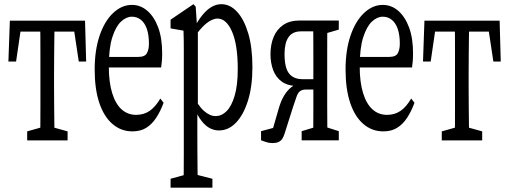

<svg xmlns="http://www.w3.org/2000/svg" viewBox="-20 -621 2423 914"><path d="M20 -328.1 26.9 -522.5H384.8L390.1 -328.1H355L325.7 -522.5L365.2 -470.7H45.9L85 -522.5L56.6 -328.1ZM109.4 47.4V4.4L195.8 -20H214.4L301.8 4.4V47.4ZM170.9 47.4Q171.9 20 172.1 -24.7Q172.4 -69.3 172.4 -117.7Q172.4 -166 172.4 -204.1V-271Q172.4 -309.6 172.4 -357.7Q172.4 -405.8 172.1 -450.7Q171.9 -495.6 170.9 -522.5H240.2Q239.3 -495.6 238.8 -450.7Q238.3 -405.8 237.8 -357.4Q237.3 -309.1 237.3 -271V-204.1Q237.3 -165.5 237.8 -117.4Q238.3 -69.3 238.8 -24.7Q239.3 20 240.2 47.4Z M610.4 4.4Q556.2 4.4 515.4 -30.8Q474.6 -65.9 452.6 -131.6Q430.7 -197.3 430.7 -290Q430.7 -382.3 454.3 -451.7Q478 -521 518.8 -559.3Q559.6 -597.7 607.9 -597.7Q648.9 -597.7 681.4 -569.6Q713.9 -541.5 732.9 -490.7Q752 -439.9 752 -366.7Q752 -346.7 750.5 -329.1Q749 -311.5 747.1 -299.8H460.4V-350.1H638.2Q669.9 -350.1 679.4 -367.9Q689 -385.7 689 -412.6Q689 -454.1 679.2 -482.9Q669.4 -511.7 650.9 -526.6Q632.3 -541.5 607.9 -541.5Q581.1 -541.5 556.2 -518.3Q531.2 -495.1 514.6 -443.4Q498 -391.6 498 -304.2Q498 -230 513.9 -178.2Q529.8 -126.5 558.8 -100.3Q587.9 -74.2 627.9 -74.2Q664.6 -74.2 692.1 -93Q719.7 -111.8 743.2 -151.9L758.8 -131.8Q743.7 -90.8 723.6 -60.3Q703.6 -29.8 676.5 -12.7Q649.4 4.4 610.4 4.4Z M792 272.5V230L879.4 206.1H897.5L991.2 230V272.5ZM853.5 272.5Q854.5 229 854.7 187.5Q855 146 855 103Q855 60.1 855 18.6V-325.2Q855 -358.4 855 -383.1Q855 -407.7 854.7 -429.2Q854.5 -450.7 853.5 -475.1L792 -485.8V-527.3L900.9 -601.1L911.6 -589.4L918.5 -486.8L921.9 -483.4V-109.4L919.4 -101.6V17.6Q919.4 58.6 919.7 101.3Q919.9 144 920.4 187Q920.9 230 921.9 272.5ZM1022 0Q1001 0 980.5 -10Q960 -20 939.9 -44.9Q919.9 -69.8 901.9 -115.2H886.2L892.6 -178.2Q921.9 -119.1 950.2 -93.8Q978.5 -68.4 1005.9 -68.4Q1035.2 -68.4 1058.8 -92Q1082.5 -115.7 1097.2 -165.8Q1111.8 -215.8 1111.8 -292.5Q1111.8 -407.7 1084.7 -470.2Q1057.6 -532.7 1015.1 -532.7Q1001 -532.7 982.2 -522.9Q963.4 -513.2 941.7 -490.2Q919.9 -467.3 891.6 -425.8L885.3 -483.4H901.9Q922.9 -524.4 944.1 -550Q965.3 -575.7 987.8 -588.4Q1010.3 -601.1 1033.7 -601.1Q1075.2 -601.1 1108.4 -565.2Q1141.6 -529.3 1161.6 -462.6Q1181.6 -396 1181.6 -301.8Q1181.6 -209.5 1160.4 -141.8Q1139.2 -74.2 1103.5 -37.1Q1067.9 0 1022 0Z M1406.7 -523.4H1592.8V-480L1511.7 -456.5L1505.4 -471.7H1412.6Q1372.6 -471.7 1353.5 -444.1Q1334.5 -416.5 1334.5 -364.3Q1334.5 -298.3 1356 -271.2Q1377.4 -244.1 1419.9 -244.1H1505.4V-194.8H1437Q1418 -194.8 1407.7 -186.5Q1397.5 -178.2 1391.4 -159.9Q1385.3 -141.6 1375 -111.8L1335 14.2Q1330.1 30.8 1323 40.8Q1315.9 50.8 1304.7 55.4Q1293.5 60.1 1275.9 60.1Q1260.3 60.1 1245.6 54.9Q1231 49.8 1222.7 46.9V3.4L1305.2 -18.6L1269.5 24.9L1306.6 -103.5Q1317.4 -141.1 1332.5 -166Q1347.7 -190.9 1366.5 -205.6Q1385.3 -220.2 1404.3 -225.1L1399.4 -211.4Q1351.1 -211.4 1322.3 -231.9Q1293.5 -252.4 1280.5 -287.1Q1267.6 -321.8 1267.6 -362.3Q1267.6 -409.2 1282.7 -445.3Q1297.9 -481.4 1328.6 -502.4Q1359.4 -523.4 1406.7 -523.4ZM1470.2 46.9Q1471.2 19.5 1471.4 -25.1Q1471.7 -69.8 1471.7 -118.7Q1471.7 -167.5 1471.7 -206.1V-271.5Q1471.7 -310.1 1471.7 -358.9Q1471.7 -407.7 1471.4 -452.6Q1471.2 -497.6 1470.2 -523.4H1539.1Q1538.1 -496.6 1537.8 -452.1Q1537.6 -407.7 1537.6 -358.9Q1537.6 -310.1 1537.6 -271.5V-206.1Q1537.6 -167.5 1537.6 -118.7Q1537.6 -69.8 1538.1 -25.4Q1538.6 19 1539.1 46.9ZM1416 46.9V3.4L1497.6 -21H1516.1L1592.8 3.4V46.9Z M1804.7 4.4Q1750.5 4.4 1709.7 -30.8Q1668.9 -65.9 1647 -131.6Q1625 -197.3 1625 -290Q1625 -382.3 1648.7 -451.7Q1672.4 -521 1713.1 -559.3Q1753.9 -597.7 1802.2 -597.7Q1843.3 -597.7 1875.7 -569.6Q1908.2 -541.5 1927.2 -490.7Q1946.3 -439.9 1946.3 -366.7Q1946.3 -346.7 1944.8 -329.1Q1943.4 -311.5 1941.4 -299.8H1654.8V-350.1H1832.5Q1864.3 -350.1 1873.8 -367.9Q1883.3 -385.7 1883.3 -412.6Q1883.3 -454.1 1873.5 -482.9Q1863.8 -511.7 1845.2 -526.6Q1826.7 -541.5 1802.2 -541.5Q1775.4 -541.5 1750.5 -518.3Q1725.6 -495.1 1709 -443.4Q1692.4 -391.6 1692.4 -304.2Q1692.4 -230 1708.3 -178.2Q1724.1 -126.5 1753.2 -100.3Q1782.2 -74.2 1822.3 -74.2Q1858.9 -74.2 1886.5 -93Q1914.1 -111.8 1937.5 -151.9L1953.1 -131.8Q1938 -90.8 1918 -60.3Q1897.9 -29.8 1870.8 -12.7Q1843.8 4.4 1804.7 4.4Z M1993.7 -328.1 2000.5 -522.5H2358.4L2363.8 -328.1H2328.6L2299.3 -522.5L2338.9 -470.7H2019.5L2058.6 -522.5L2030.3 -328.1ZM2083 47.4V4.4L2169.4 -20H2188L2275.4 4.4V47.4ZM2144.5 47.4Q2145.5 20 2145.8 -24.7Q2146 -69.3 2146 -117.7Q2146 -166 2146 -204.1V-271Q2146 -309.6 2146 -357.7Q2146 -405.8 2145.8 -450.7Q2145.5 -495.6 2144.5 -522.5H2213.9Q2212.9 -495.6 2212.4 -450.7Q2211.9 -405.8 2211.4 -357.4Q2210.9 -309.1 2210.9 -271V-204.1Q2210.9 -165.5 2211.4 -117.4Q2211.9 -69.3 2212.4 -24.7Q2212.9 20 2213.9 47.4Z"/></svg>

Font: Scarab Serif
Style: Regular
Weight: 400
Designer: John Roberts
Foundry: Scarab
Version: 1.0